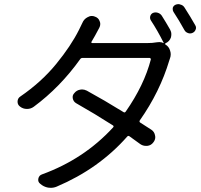

<svg xmlns="http://www.w3.org/2000/svg" viewBox="-20 -858 978 934"><path d="M713.9 -758.8Q708 -768.6 710.9 -779.3Q713.9 -790 723.6 -794.9Q735.4 -799.8 747.6 -795.9Q759.8 -792 766.6 -782.2Q787.1 -750 807.6 -713.9Q813.5 -703.1 813.5 -691.4Q813.5 -683.6 811.5 -675.8Q804.7 -656.2 785.2 -647.5Q783.2 -646.5 783.2 -644.5Q783.2 -642.6 784.2 -641.6Q801.8 -631.8 807.6 -611.3Q810.5 -602.5 810.5 -593.8Q810.5 -583 806.6 -573.2Q804.7 -568.4 803.7 -564.5Q757.8 -411.1 660.2 -272.5Q656.2 -265.6 662.1 -261.7Q690.4 -244.1 716.8 -226.6Q731.4 -216.8 734.4 -198.2Q735.4 -194.3 735.4 -191.4Q735.4 -176.8 725.6 -165Q714.8 -150.4 696.3 -148.4Q692.4 -148.4 689.5 -148.4Q674.8 -148.4 662.1 -157.2Q638.7 -174.8 609.4 -195.3Q603.5 -199.2 598.6 -193.4Q460.9 -37.1 255.9 49.8Q242.2 55.7 226.6 55.7Q220.7 55.7 213.9 54.7Q192.4 50.8 175.8 36.1Q163.1 26.4 166.5 10.7Q169.9 -4.9 184.6 -9.8Q388.7 -84 530.3 -238.3Q535.2 -244.1 529.3 -248Q442.4 -303.7 349.6 -356.4Q336.9 -364.3 334 -379.4Q331.1 -394.5 341.8 -405.3Q352.5 -418.9 370.1 -421.9Q375 -422.9 378.9 -422.9Q390.6 -422.9 402.3 -417Q486.3 -371.1 581.1 -312.5Q586.9 -308.6 591.8 -315.4Q681.6 -444.3 713.9 -569.3Q713.9 -571.3 712.4 -573.7Q710.9 -576.2 708 -576.2H381.8Q374 -576.2 370.1 -570.3Q272.5 -433.6 144.5 -338.9Q129.9 -328.1 112.3 -328.1Q111.3 -328.1 110.4 -328.1Q91.8 -328.1 77.1 -339.8Q65.4 -348.6 65.4 -363.3Q65.4 -379.9 79.1 -388.7Q181.6 -459 253.4 -546.9Q325.2 -634.8 364.3 -712.9Q372.1 -727.5 380.9 -747.1Q388.7 -765.6 406.2 -774.4Q416 -780.3 426.8 -780.3Q434.6 -780.3 441.4 -777.3Q459 -771.5 464.8 -754.9Q467.8 -748 467.8 -741.2Q467.8 -731.4 462.9 -722.7Q452.1 -703.1 442.4 -684.6Q435.5 -671.9 424.8 -654.3Q423.8 -652.3 424.8 -650.4Q425.8 -648.4 428.7 -648.4H694.3Q722.7 -648.4 743.2 -652.3Q749 -653.3 754.9 -653.3Q766.6 -653.3 775.4 -648.4Q775.4 -648.4 775.9 -648.4Q776.4 -648.4 776.4 -649.4Q746.1 -710 713.9 -758.8ZM824.2 -799.8Q820.3 -805.7 820.3 -812.5Q820.3 -816.4 820.3 -819.3Q823.2 -830.1 834 -835Q840.8 -837.9 847.7 -837.9Q852.5 -837.9 857.4 -835.9Q870.1 -833 877 -822.3Q907.2 -775.4 929.7 -735.4Q933.6 -729.5 933.6 -722.7Q933.6 -718.8 931.6 -713.9Q927.7 -703.1 917 -698.2Q911.1 -695.3 904.3 -695.3Q899.4 -695.3 894.5 -697.3Q882.8 -701.2 877 -711.9Q850.6 -759.8 824.2 -799.8Z"/></svg>

Font: Gen Jyuu Gothic P Regular
Style: Regular
Weight: 400
Designer: [Source Han Sans]
Ryoko NISHIZUKA  (kana & ideographs); Paul D. Hunt (Latin, Greek & Cyrillic); Wenlong ZHANG  (bopomofo
Version: Version 1.002.20150607